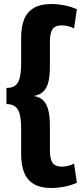

<svg xmlns="http://www.w3.org/2000/svg" viewBox="-20 -827 406 954"><path d="M234 107Q181 107 148 87.5Q115 68 100 30.5Q85 -7 85 -61V-185Q85 -228 79 -255.5Q73 -283 57 -296.5Q41 -310 12 -310V-390Q41 -390 57 -403Q73 -416 79 -444.5Q85 -473 85 -515V-639Q85 -694 100 -731Q115 -768 148 -787.5Q181 -807 234 -807Q268 -807 302 -800Q336 -793 362 -781L348 -686Q334 -693 318.5 -697Q303 -701 287 -701Q254 -701 241 -682Q228 -663 228 -621V-499Q228 -455 221.5 -424Q215 -393 197.5 -374.5Q180 -356 148 -350Q178 -345 195 -328Q212 -311 220 -280Q228 -249 228 -201V-79Q228 -37 241 -18Q254 1 287 1Q303 1 319 -3Q335 -7 348 -14L362 81Q336 93 302 100Q268 107 234 107Z"/></svg>

Font: Pathway Extreme Condensed
Style: Bold
Weight: 700
Width: 3
Version: Version 1.001;gftools[0.9.26]